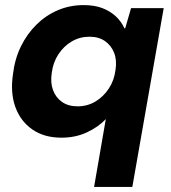

<svg xmlns="http://www.w3.org/2000/svg" viewBox="-20 -528 669 753"><path d="M349 205 395 -61Q366 -30 321 -9Q276 12 221 12Q153 12 106.5 -20.5Q60 -53 40 -109Q20 -165 31 -238Q38 -297 62 -346Q86 -395 123 -431.5Q160 -468 207 -488Q254 -508 308 -508Q350 -508 380.5 -496.5Q411 -485 433 -465Q455 -445 468 -417H471L494 -496H622L499 205ZM284 -111Q323 -111 354.5 -130Q386 -149 407 -181Q428 -213 433 -254Q439 -292 427.5 -321Q416 -350 391.5 -367Q367 -384 331 -384Q293 -384 261.5 -365.5Q230 -347 209 -315Q188 -283 183 -242Q177 -204 188 -174.5Q199 -145 223.5 -128Q248 -111 284 -111Z"/></svg>

Font: DM Sans 36pt Black
Style: Italic
Weight: 900
Italic angle: -10°
Designer: Colophon Foundry, Jonny Pinhorn
Foundry: Colophon Foundry
Version: Version 4.004;gftools[0.9.30]